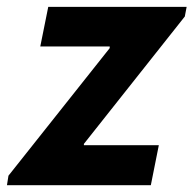

<svg xmlns="http://www.w3.org/2000/svg" viewBox="-37 -543 567 563"><path d="M-12.2 -27.8 284.7 -401.9V-406.7H81.1L104.5 -522.9H510.3L504.9 -494.6L209 -121.1V-117.2H428.7L405.3 0H-16.6Z"/></svg>

Font: Reddit Sans Fudge
Style: Bold
Weight: 700
Italic angle: -11.25°
Designer: Stephen Hutchings
Version: Version 1.013